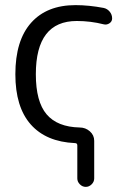

<svg xmlns="http://www.w3.org/2000/svg" viewBox="-20 -550 493 750"><path d="M273 9Q160 4 100 -64Q40 -132 40 -260Q40 -392 101.5 -461Q163 -530 275 -530Q327 -530 385 -519Q399 -516 408.5 -504.5Q418 -493 418 -478Q418 -466 407.5 -459Q397 -452 385 -455Q334 -468 280 -468Q120 -468 120 -260Q120 -153 162 -103.5Q204 -54 291 -52Q314 -52 331 -37Q348 -22 348 0V147Q348 160 338 170Q328 180 315 180Q302 180 292 170Q282 160 282 147V18Q282 9 273 9Z"/></svg>

Font: Rounded Mplus 1c
Style: Regular
Weight: 400
Version: Version 1.059.20150529